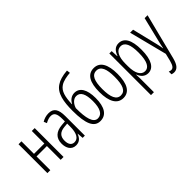

<svg xmlns="http://www.w3.org/2000/svg" viewBox="-25 -1514 2503 2503"><g transform="rotate(-45 1227.0 -262.0)"><path d="M122 -532H68V0H122V-254H313V0H366V-532H313V-301H122Z M629 -542C587 -542 544 -530 507 -507L525 -465C563 -487 596 -496 623 -496C682 -496 706 -459 706 -358V-315L645 -310C533 -301 470 -245 470 -140C470 -61 506 10 590 10C656 10 689 -31 709 -84H711L718 0H759V-360C759 -485 722 -542 629 -542ZM707 -274V-216C707 -106 674 -34 604 -34C554 -34 525 -70 525 -141C525 -220 565 -261 651 -269Z M874 -342C874 -102 923 10 1038 10C1149 10 1206 -82 1206 -246C1206 -405 1152 -492 1056 -492C1003 -492 958 -460 933 -409H929C934 -541 954 -625 1023 -670C1068 -701 1144 -713 1200 -717L1194 -765C1104 -758 1038 -737 998 -709C897 -646 874 -510 874 -342ZM1039 -38C957 -38 928 -153 929 -336C945 -391 987 -445 1044 -445C1117 -445 1152 -375 1152 -245C1152 -107 1112 -38 1039 -38Z M1630 -267C1630 -443 1576 -542 1463 -542C1348 -542 1294 -445 1294 -268C1294 -91 1351 10 1463 10C1576 10 1630 -90 1630 -267ZM1349 -268C1349 -416 1382 -494 1463 -494C1544 -494 1576 -413 1576 -267C1576 -112 1541 -38 1463 -38C1384 -38 1349 -117 1349 -268Z M1920 -542C1853 -542 1817 -497 1794 -434H1790L1785 -532H1742V236H1796V-19C1796 -45 1794 -70 1793 -90H1796C1815 -37 1855 10 1921 10C2016 10 2074 -84 2074 -270C2074 -452 2020 -542 1920 -542ZM1910 -495C1987 -495 2020 -416 2020 -269C2020 -103 1975 -38 1910 -38C1839 -38 1796 -111 1796 -242V-289C1796 -417 1836 -495 1910 -495Z M2125 -532 2259 -8 2234 94C2214 170 2192 192 2160 192C2149 192 2135 188 2123 183V233C2138 238 2151 241 2166 241C2223 241 2260 202 2286 103L2447 -532H2393L2309 -188C2300 -154 2294 -124 2287 -85H2284C2280 -113 2276 -136 2264 -187L2180 -532Z"/></g></svg>

Font: Noto Sans UI Condensed Light
Style: Regular
Weight: 300
Width: 3
Designer: Monotype Design Team
Foundry: Monotype Imaging Inc.
Version: Version 1.901